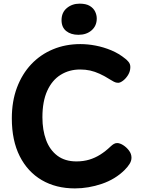

<svg xmlns="http://www.w3.org/2000/svg" viewBox="-20 -1025 792 1067"><path d="M677.1 -698.1Q683.1 -694.1 693.7 -681.9Q704.3 -669.8 704.3 -652.4Q704.3 -629.3 692.4 -609.4Q680.4 -589.4 664.3 -577.1Q648.2 -564.8 636.7 -564.8Q624.1 -564.8 613 -570.8Q601.9 -576.8 593.9 -581.8Q561.1 -602.6 533.9 -614.9Q506.7 -627.3 480.8 -633.1Q454.9 -638.8 425.1 -638.8Q365.1 -638.8 317.4 -609.4Q269.7 -580 242.7 -520.8Q215.7 -461.6 215.7 -373.1Q215.7 -302.4 236.1 -247Q256.6 -191.6 298.8 -159.8Q341.1 -128 404.7 -128Q443.2 -128 475.7 -137.7Q508.2 -147.4 537.5 -165.9Q566.8 -184.4 595 -211.4Q603.8 -219.7 612.3 -224.8Q620.8 -230 630.8 -230Q645.7 -230 664 -218.7Q682.3 -207.3 696.5 -188.8Q710.7 -170.2 710.7 -148.9Q710.7 -131.2 700.3 -114.5Q690 -97.8 673 -80.8Q621 -28.9 546.2 -3.4Q471.4 22 396.1 22Q291 22 212.3 -24Q133.6 -70 89.6 -157Q45.7 -244 45.7 -367Q45.7 -462 74.2 -538Q102.7 -614 153.7 -668Q204.8 -722 274.5 -751Q344.2 -780 426.7 -780Q467.7 -780 511.6 -771.6Q555.4 -763.2 598.2 -745.5Q640.9 -727.8 677.1 -698.1ZM415.9 -831.6Q374.1 -831.6 348.1 -852.4Q322 -873.2 322 -912.9Q322 -955.7 351.5 -980.2Q381 -1004.7 422.3 -1004.7Q458.6 -1004.7 479.3 -991.9Q500 -979.1 508.8 -960.3Q517.7 -941.6 517.7 -922.3Q517.7 -881.4 489.1 -856.5Q460.6 -831.6 415.9 -831.6Z"/></svg>

Font: Playpen Sans
Style: Regular
Weight: 400
Designer: Laura Meseguer, Veronika Burian, José Scaglione, Kostas Bartsokas, Vera Evstafieva, Tom Grace, Yorlmar Campos
Foundry: TypeTogether
Version: Version 2.000